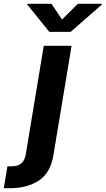

<svg xmlns="http://www.w3.org/2000/svg" viewBox="-123 -787 558 1011"><path d="M107.4 -545.9H253.9L158.7 27.8Q143.6 122.1 82.5 163.1Q21.5 204.1 -73.2 204.1H-103L-84 88.9H-64.5Q-28.3 88.9 -10.5 73.2Q7.3 57.6 12.7 25.9ZM147.9 -767.1 203.6 -684.1 287.1 -767.1H414.6L414.1 -763.7L249 -619.1H136.7L20 -763.7L20.5 -767.1Z"/></svg>

Font: Inter
Style: Bold Italic
Weight: 700
Italic angle: -9.39999°
Designer: Rasmus Andersson
Foundry: rsms
Version: Version 4.001;git-9221beed3